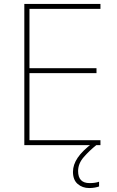

<svg xmlns="http://www.w3.org/2000/svg" viewBox="-20 -734 590 971"><path d="M488 0H103V-714H488V-689H129V-389H468V-364H129V-25H488ZM375 131Q375 192 433 192Q462 192 481 185V209Q473 212 460 214.5Q447 217 431 217Q397 217 373 196.5Q349 176 349 135Q349 99 373 63.5Q397 28 449 -11L467 0Q433 27 404 60Q375 93 375 131Z"/></svg>

Font: Noto Sans Cherokee Thin
Style: Regular
Weight: 100
Designer: Monotype Design Team
Foundry: Monotype Imaging Inc.
Version: Version 2.001; ttfautohint (v1.8.4.7-5d5b)